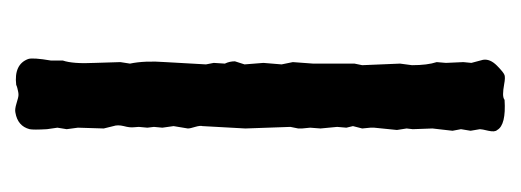

<svg xmlns="http://www.w3.org/2000/svg" viewBox="-228 -432 660 243"><g transform="rotate(90 101.5 -311.0)"><path d="M106.9 -620.1Q138.7 -622.1 145 -610.8Q147.9 -607.9 146 -599.6Q144 -591.3 144 -588.9L146 -577.1L144 -564.9L146 -554.2L143.1 -528.8L144 -503.9L143.1 -496.1L145 -483.9L142.1 -455.1V-450.2L143.1 -439.9L140.1 -428.2L142.1 -419.9L141.1 -408.2L143.1 -387.2L142.1 -374L143.1 -363.8V-358.9L141.1 -349.1L143.1 -292L140.1 -237.8Q139.2 -234.9 141.1 -228.5Q143.1 -222.2 143.1 -219.2L140.1 -201.2L142.1 -187L141.1 -176.3L142.1 -168L141.1 -157.2Q141.1 -155.3 141.6 -150.4Q142.1 -145.5 140.1 -138.2Q138.2 -130.4 140.1 -125L143.1 -112.8L142.1 -80.1L144 -65.9L142.1 -54.2L144 -41Q145 -23.9 144 -19Q140.1 -3.9 123 -1Q119.1 0 111.3 -2.4Q103.5 -4.9 100.6 -4.9Q98.1 -4.9 96.2 -4.4Q93.8 -3.9 91.8 -3.4Q89.8 -2.9 87.9 -2Q62 1 55.2 -17.1Q53.2 -22.9 57.1 -45.9Q57.1 -53.7 57.1 -61Q61.5 -73.7 60.1 -101.6Q59.1 -128.9 59.1 -133.8L61 -146Q57.1 -164.6 59.1 -190.9L62 -242.2L60.1 -252L61 -266.1Q58.1 -272 58.1 -278.8L62 -291L60.1 -314.9L62 -337.9L59.1 -352.1L61 -377.9V-430.2L63 -439.9L61 -487.8L63 -502.9Q63 -522.5 59.1 -534.2L60.1 -545.9L59.1 -567.9L60.1 -578.1L56.2 -592.8Q54.7 -601.6 63.5 -610.4Q72.3 -619.1 75.7 -620.1Q79.1 -621.1 86.9 -619.6Q94.7 -618.2 99.6 -618.2Q104.5 -618.2 106.9 -620.1Z"/></g></svg>

Font: AntiqueNobleRegular
Style: Regular
Weight: 400
Version: Version 0.1